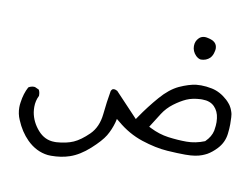

<svg xmlns="http://www.w3.org/2000/svg" viewBox="-62 -335 894 684"><g transform="rotate(10 385.0 7.0)"><path d="M672.4 -214.8Q672.4 -228 664.1 -236.1Q655.8 -244.1 638.2 -247.6Q632.3 -249 627.7 -249Q623 -249 619.6 -248Q611.8 -246.1 606 -240.2Q594.2 -228.5 594.2 -210.9Q594.2 -191.9 608.4 -177.2Q617.7 -168.5 626.5 -167.5Q646 -167.5 659.2 -180.2Q668 -189.5 670.9 -204.6Q672.4 -210 672.4 -214.8ZM495.1 104 487.3 100.1Q505.9 69.8 520 48.3Q534.7 25.4 557.1 8.5Q579.6 -8.3 600.3 -17.6Q621.1 -26.9 651.4 -28.3Q654.3 -28.3 657.2 -28.3Q685.5 -28.3 701.2 -12.2Q716.8 3.9 719.7 28.8Q720.7 37.1 720.7 42.7Q720.7 48.3 720.2 55.7Q719.7 63 717.8 73.7Q712.9 96.2 693.4 115.2L692.4 116.2Q659.7 129.4 627.4 129.4Q595.2 129.4 561 124.8Q526.9 120.1 495.1 104ZM19.5 112.3Q19.5 135.7 28.8 156.7Q45.4 196.8 72.8 224.1Q106.4 257.3 148.9 262.2Q154.8 262.7 160.6 262.7Q197.3 262.7 227.5 252.4Q262.2 240.7 296.9 209.5Q331.5 178.2 345 155.8Q358.4 133.3 366.2 105.5L369.1 92.8L379.4 101.1Q421.9 137.2 472.2 153.8Q522.9 170.4 565.9 173.3Q603.5 175.8 630.9 175.8Q652.3 175.8 666.5 173.3Q680.7 170.9 690.7 167Q700.7 163.1 708 159.2Q725.1 149.4 741.2 132.3Q763.7 108.4 767.6 76.7Q770 57.6 770 41.3Q770 24.9 769.3 16.4Q768.6 7.8 768.1 5.1Q767.6 2.4 766.8 -0.2Q766.1 -2.9 765.1 -5.4Q764.2 -7.8 763.2 -10.5Q762.2 -13.2 761 -15.6Q759.8 -18.1 758.3 -20.5Q756.8 -22.9 755.4 -25.4Q753.9 -27.8 752 -29.8Q746.6 -36.6 740.2 -42.5Q713.9 -66.4 683.6 -72.8Q662.6 -77.1 644 -77.1Q634.8 -77.1 626 -76.2Q600.1 -72.8 566.4 -57.6Q533.2 -42 502 -5.9Q469.7 31.2 441.4 72.8L435.5 81.5L353 -5.9Q345.7 -9.8 341.1 -9.8Q336.4 -9.8 334.2 -7.6Q332 -5.4 330.1 -1.5Q322.8 39.6 318.4 84Q313.5 131.8 285.2 159.7Q256.8 187.5 231.9 198.5Q207 209.5 170.4 211.9Q167.5 211.9 164.1 211.9Q128.9 211.9 104 183.6Q79.1 155.3 73.2 120.6Q71.8 110.8 71.8 101.6Q71.8 79.1 81.5 60.1Q81.5 59.6 81.5 58.6Q81.5 45.9 76.7 38.1L62.5 31.7Q60.5 31.2 58.6 31.2Q47.4 31.2 38.6 37.1Q25.4 61.5 21 94.2Q19.5 103.5 19.5 112.3Z"/></g></svg>

Font: NaikaiFont
Style: Light
Weight: 300
Version: Version 1.89